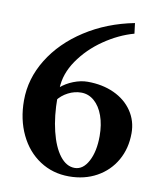

<svg xmlns="http://www.w3.org/2000/svg" viewBox="-83 -791 734 873"><g transform="rotate(10 284.0 -354.5)"><path d="M33.4 -290Q33.4 -390.8 89 -481Q144.6 -571.2 244 -635.3Q343.4 -699.4 469.4 -724L475.4 -676Q405 -656.6 338.2 -610.7Q271.4 -564.8 228.3 -502.2Q185.2 -439.6 183.2 -373L179.2 -374.4Q205 -397.2 239 -410.5Q273 -423.8 304.2 -423.8Q373 -423.8 426.7 -399Q480.4 -374.2 510.7 -329.4Q541 -284.6 541 -228Q541 -157.4 509.5 -102.3Q478 -47.2 422 -16.2Q366 14.8 294.2 14.8Q219 14.8 159.5 -24.2Q100 -63.2 66.7 -132.8Q33.4 -202.4 33.4 -290ZM400.4 -190Q400.4 -242.4 385.7 -283.3Q371 -324.2 344.5 -347.2Q318 -370.2 284.2 -370.2Q253.2 -370.2 223.9 -355.1Q194.6 -340 175.8 -314.8L181 -330.6Q181 -243.8 198 -174.5Q215 -105.2 245 -66.4Q275 -27.6 313.2 -27.6Q351.8 -27.6 376.1 -73.2Q400.4 -118.8 400.4 -190Z"/></g></svg>

Font: Wittgenstein
Style: Regular
Weight: 400
Designer: Jörg Drees
Foundry: Jörg Drees
Version: Version 1.003;Glyphs 3.1.2 (3151)